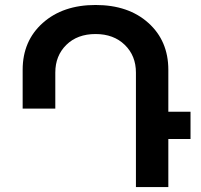

<svg xmlns="http://www.w3.org/2000/svg" viewBox="-20 -758 814 778"><path d="M204.1 -463.9V-317.9H71.8V-475.1Q71.8 -592.3 153.3 -665Q234.9 -737.8 367.2 -737.8Q500.5 -737.8 581.3 -665Q662.1 -592.3 662.1 -475.1V-305.2H752V-194.8H662.1V0H530.8V-463.9Q530.8 -532.2 485.6 -576.2Q440.4 -620.1 367.2 -620.1Q293.5 -620.1 248.8 -576.2Q204.1 -532.2 204.1 -463.9Z"/></svg>

Font: Telcell.Market SemBd
Style: Regular
Weight: 600
Designer: Rasmus Andersson, Sedrak Mkrtchyan
Version: Version 3.019;git-0a5106e0b